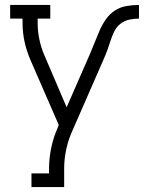

<svg xmlns="http://www.w3.org/2000/svg" viewBox="-20 -540 581 775"><path d="M107 215V160H178V141Q178 98 187 55.5Q196 13 214 -27L217 -36L102 -300Q87 -335 79 -372Q71 -409 71 -447V-465H21V-520H183V-465H132V-447Q132 -415 138.5 -383Q145 -351 157 -322L249 -107L343 -322Q353 -346 362.5 -369.5Q372 -393 382 -416.5Q392 -440 407 -461.5Q422 -483 443 -497Q464 -511 489.5 -515.5Q515 -520 541 -520V-465Q521 -465 501 -460.5Q481 -456 465.5 -443.5Q450 -431 441 -412.5Q432 -394 426 -375Q420 -356 413 -337Q406 -318 398 -300L269 -5Q254 30 246.5 67Q239 104 239 141V215Z"/></svg>

Font: Iosevka Curly Slab Light
Style: Regular
Weight: 300
Monospace: yes
Designer: Belleve Invis
Foundry: Belleve Invis
Version: Version 22.1.2; ttfautohint (v1.8.4)